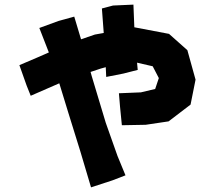

<svg xmlns="http://www.w3.org/2000/svg" viewBox="-20 -765 936 827"><path d="M418.9 -728.5 426.8 -623 388.7 -616.2 329.1 -595.7 299.8 -693.4 232.4 -674.8 149.4 -644.5 190.4 -539.1 136.7 -515.6 63.5 -484.4 94.7 -396.5 112.3 -352.5 235.4 -406.2 273.4 -282.2 326.2 -112.3 372.1 42 464.8 11.7 520.5 -9.8 486.3 -92.8 435.5 -236.3 375 -437.5 370.1 -455.1 414.1 -469.7 435.5 -475.6 437.5 -433.6 511.7 -448.2 573.2 -463.9 570.3 -495.1 637.7 -479.5 664.1 -428.7 648.4 -381.8 586.9 -367.2 492.2 -363.3 497.1 -304.7 504.9 -225.6 607.4 -227.5 706.1 -242.2 800.8 -314.5 822.3 -421.9 787.1 -548.8 708 -619.1 558.6 -647.5 554.7 -745.1 466.8 -741.2Z"/></svg>

Font: MaokenAssortedSans-TC
Style: Regular
Weight: 500
Version: Version 0.83